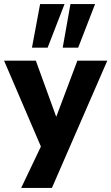

<svg xmlns="http://www.w3.org/2000/svg" viewBox="-25 -743 547 943"><path d="M79 180 191 -55V12L-5 -445H151L264 -134H238L355 -445H502L230 180ZM283 -509 321 -723H442L359 -509ZM132 -509 172 -723H292L209 -509Z"/></svg>

Font: Nunito Sans 12pt ExtraLight
Style: Weight 830 Width 84 Optical size 12.0 YTLC 445
Weight: 830
Width: 4
Designer: Vernon Adams
Foundry: Vernon Adams
Version: Version 3.101;gftools[0.9.27]